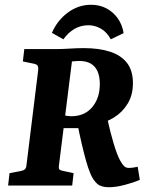

<svg xmlns="http://www.w3.org/2000/svg" viewBox="-20 -779 626 806"><path d="M14 0 20 -52 67 -61Q78 -63 84 -68Q90 -73 91 -85L140 -482Q142 -499 137 -504.5Q132 -510 120 -512L76 -521L82 -573H217Q243 -573 273 -575Q303 -577 332 -577Q396 -577 442 -562Q488 -547 513 -515Q538 -483 538 -430Q538 -380 516 -344Q494 -308 459.5 -286.5Q425 -265 385 -256L345 -241H235L242 -298Q250 -294 261 -292.5Q272 -291 279 -291Q335 -291 367 -329Q399 -367 399 -426Q399 -458 389.5 -479.5Q380 -501 361 -512Q342 -523 314 -523Q307 -523 298.5 -522.5Q290 -522 282 -521L227 -81Q226 -71 229.5 -67.5Q233 -64 243 -62L289 -52L283 0ZM437 7Q404 7 387.5 -8Q371 -23 360 -49Q350 -72 340.5 -106.5Q331 -141 322 -180Q313 -219 306 -255L431 -279Q442 -227 457 -177Q472 -127 485 -104Q494 -88 501.5 -81Q509 -74 522 -74Q536 -74 558 -79L567 -24Q539 -12 502.5 -2.5Q466 7 437 7ZM445 -614Q429 -644 404 -658.5Q379 -673 351 -673Q319 -673 292.5 -657.5Q266 -642 246 -614L198 -641Q220 -693 264.5 -726Q309 -759 362 -759Q398 -759 426.5 -744Q455 -729 474 -702.5Q493 -676 499 -640Z"/></svg>

Font: Yrsa
Style: Italic
Weight: 400
Italic angle: -7.10001°
Designer: Anna Giedrys (Yrsa+Rasa design), David Brezina (Yrsa art-direction, Rasa art-direction, design)
Foundry: Rosetta Type Foundry
Version: Version 2.004